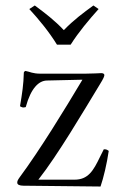

<svg xmlns="http://www.w3.org/2000/svg" viewBox="-20 -678 450 701"><path d="M188 -515H238C267 -561 305 -606 340 -645L321 -658C284 -631 250 -606 213 -568C179 -604 146 -629 107 -658L87 -645C122 -607 159 -562 188 -515ZM73 -419C71 -419 67 -415 67 -413C66 -370 61 -337 53 -290C61 -286 63 -284 74 -287C93 -357 122 -383.3 151 -384L281 -387C216 -278 126 -131 52 -31C44 -20 43 -16 43 -11C43 -4 51 -0.1 65 0L347 3C358 -29 370 -79 377 -127C371 -131 370 -133 359 -133L345 -105C321 -55 302 -22 252 -22H120C191 -112 285 -272 344 -369C359 -393 361 -400 361 -404C361 -408 357 -411 350 -411C345 -411 318 -409 290 -409H129C98 -409 90 -416 73 -419Z"/></svg>

Font: Libertinus Serif Display
Style: Regular
Weight: 400
Designer: Philipp H. Poll
Foundry: Khaled Hosny
Version: Version 6.1